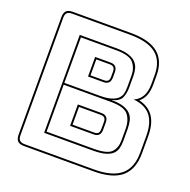

<svg xmlns="http://www.w3.org/2000/svg" viewBox="-130 -857 986 995"><g transform="rotate(20 362.5 -360.0)"><path d="M105 10Q81 10 70 -1Q59 -12 59 -36V-684Q59 -708 70 -719Q81 -730 105 -730H424Q528 -730 577 -689.5Q626 -649 626 -567V-519Q626 -483 616 -458Q606 -433 586 -417Q640 -404 666.5 -365Q693 -326 693 -256V-164Q693 -76 643.5 -33Q594 10 489 10ZM489 0Q588 0 635.5 -40Q683 -80 683 -164V-256Q683 -329 652 -367Q621 -405 557 -411Q587 -424 601.5 -450.5Q616 -477 616 -519V-567Q616 -645 569 -682.5Q522 -720 424 -720H105Q86 -720 77.5 -711.5Q69 -703 69 -684V-36Q69 -17 77.5 -8.5Q86 0 105 0ZM449 -90H180V-630H383Q424 -630 450 -621.5Q476 -613 490 -598.5Q504 -584 509 -565Q514 -546 514 -524V-460Q514 -430 503.5 -405Q493 -380 450 -369Q491 -369 517 -360.5Q543 -352 557 -336.5Q571 -321 575.5 -300Q580 -279 580 -254V-190Q580 -168 575 -149.5Q570 -131 556.5 -118Q543 -105 517 -97.5Q491 -90 449 -90ZM383 -620H190V-369H383Q424 -369 448 -376.5Q472 -384 484.5 -396.5Q497 -409 500.5 -425.5Q504 -442 504 -460V-524Q504 -564 481 -592Q458 -620 383 -620ZM294 -550H379Q398 -550 407.5 -540Q417 -530 417 -510V-482Q417 -462 407.5 -452Q398 -442 379 -442H294ZM379 -540H304V-452H379Q394 -452 400.5 -459.5Q407 -467 407 -482V-510Q407 -525 400.5 -532.5Q394 -540 379 -540ZM450 -359H190V-100H449Q524 -100 547 -124.5Q570 -149 570 -190V-254Q570 -299 547.5 -329Q525 -359 450 -359ZM294 -288H424Q443 -288 452.5 -278.5Q462 -269 462 -249V-210Q462 -190 452.5 -180Q443 -170 424 -170H294ZM424 -278H304V-180H424Q439 -180 445.5 -187.5Q452 -195 452 -210V-249Q452 -264 445 -271Q438 -278 424 -278Z"/></g></svg>

Font: Bungee Outline
Style: Regular
Weight: 400
Designer: David Jonathan Ross
Foundry: David Jonathan Ross
Version: Version 1.001;PS 1.0;hotconv 1.0.72;makeotf.lib2.5.5900